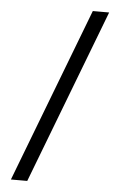

<svg xmlns="http://www.w3.org/2000/svg" viewBox="-56 -769 549 878"><g transform="rotate(5 219.0 -330.0)"><path d="M409 -730 103 70H28L334 -730Z"/></g></svg>

Font: Work Sans
Style: Regular
Weight: 400
Designer: Wei Huang
Foundry: Wei Huang
Version: Version 1.032;PS 001.032;hotconv 1.0.70;makeotf.lib2.5.58329